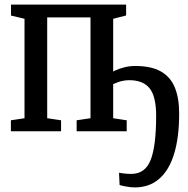

<svg xmlns="http://www.w3.org/2000/svg" viewBox="-20 -573 821 838"><path d="M568 245Q551.5 245 531 241.2Q510.5 237.5 502 234.5L499.5 181Q506.5 182.5 521.2 184.2Q536 186 553 186Q614 186 637.8 124.5Q661.5 63 661.5 -67.5Q661.5 -152 633 -187.5Q604.5 -223 544.5 -223Q519 -223 495.5 -214.5Q472 -206 456.5 -197V-250.5Q467 -258 484.2 -266Q501.5 -274 523.8 -279.5Q546 -285 571 -285Q639.5 -285 681.5 -261.5Q723.5 -238 742.8 -191.8Q762 -145.5 762 -77Q762 25.5 740.2 97.5Q718.5 169.5 675.2 207.2Q632 245 568 245ZM27.5 0V-48L87 -57V-491L28 -505V-553H530.5V-505.5L474 -491V-57L533 -48V0H314.5V-48L375 -57V-497H186V-57L246.5 -48V0Z"/></svg>

Font: Merriweather 24pt SemiCondensed
Style: Regular
Weight: 400
Width: 4
Designer: Eben Sorkin
Foundry: Eben Sorkin
Version: Version 2.100